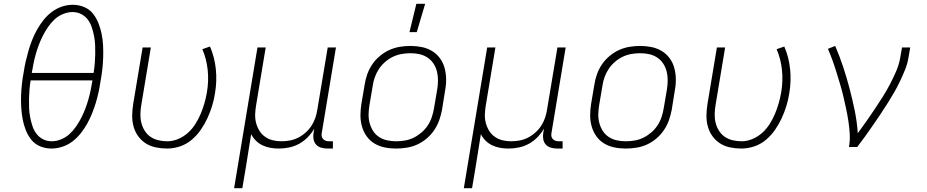

<svg xmlns="http://www.w3.org/2000/svg" viewBox="-20 -768 4840 1003"><path d="M249 8Q218 8 190 -3.5Q162 -15 144 -37.5Q126 -60 115 -87.5Q104 -115 98.5 -144.5Q93 -174 91 -205Q89 -236 90 -267Q91 -298 94.5 -329.5Q98 -361 104 -392Q108 -420 114.5 -448Q121 -476 129 -504Q137 -532 148 -559.5Q159 -587 173.5 -613Q188 -639 207 -663Q226 -687 250.5 -705.5Q275 -724 303.5 -733.5Q332 -743 360 -743Q391 -743 419 -731.5Q447 -720 465 -697.5Q483 -675 494 -647.5Q505 -620 511 -590.5Q517 -561 518.5 -530Q520 -499 519 -468Q518 -437 514.5 -405.5Q511 -374 505 -343Q501 -315 495 -287Q489 -259 480.5 -231Q472 -203 461 -175.5Q450 -148 435.5 -122Q421 -96 402 -72Q383 -48 359 -29.5Q335 -11 306 -1.5Q277 8 249 8ZM146 -387H469Q473 -411 475 -435.5Q477 -460 477.5 -484Q478 -508 477 -532Q476 -556 471.5 -579Q467 -602 460 -624Q453 -646 439.5 -664.5Q426 -683 405 -694Q384 -705 359 -705Q335 -705 310 -695Q285 -685 265.5 -667Q246 -649 231 -627Q216 -605 204 -581.5Q192 -558 183 -534Q174 -510 167 -485.5Q160 -461 155 -436Q150 -411 146 -387ZM250 -30Q274 -30 299 -40Q324 -50 343.5 -68Q363 -86 378 -108Q393 -130 405 -153.5Q417 -177 426 -201Q435 -225 442 -249.5Q449 -274 454 -299Q459 -324 463 -348H140Q136 -324 134 -299.5Q132 -275 131.5 -251Q131 -227 132 -203Q133 -179 137.5 -156Q142 -133 149 -111Q156 -89 169.5 -70.5Q183 -52 204 -41Q225 -30 250 -30Z M853 8Q823 8 794 2Q765 -4 741.5 -19Q718 -34 701.5 -57Q685 -80 677.5 -108Q670 -136 670.5 -165.5Q671 -195 676 -226L725 -520H768L718 -219Q714 -196 713.5 -172Q713 -148 718.5 -126Q724 -104 736 -85Q748 -66 766 -53.5Q784 -41 807 -35.5Q830 -30 854 -30Q882 -30 910 -41.5Q938 -53 961 -73.5Q984 -94 1000.5 -120Q1017 -146 1028.5 -173.5Q1040 -201 1048 -229Q1056 -257 1061 -286Q1071 -345 1065 -402.5Q1059 -460 1037 -511L1077 -525Q1101 -470 1107.5 -407Q1114 -344 1103 -280Q1098 -247 1088 -214.5Q1078 -182 1063.5 -150.5Q1049 -119 1028.5 -89.5Q1008 -60 980.5 -37Q953 -14 919.5 -3Q886 8 853 8Z M1203 215 1325 -520H1368L1318 -219Q1314 -196 1313 -172.5Q1312 -149 1317.5 -127Q1323 -105 1334.5 -86Q1346 -67 1364 -54Q1382 -41 1404 -35.5Q1426 -30 1450 -30Q1472 -30 1494 -34Q1516 -38 1537 -48.5Q1558 -59 1576.5 -75.5Q1595 -92 1607.5 -111.5Q1620 -131 1627.5 -153Q1635 -175 1638 -197L1692 -520H1735L1661 -74Q1659 -65 1660.5 -56.5Q1662 -48 1667.5 -42Q1673 -36 1681 -33Q1689 -30 1698 -30H1719V8H1691Q1674 8 1658 3.5Q1642 -1 1631.5 -12.5Q1621 -24 1618 -40.5Q1615 -57 1618 -74L1622 -96Q1607 -71 1587 -50.5Q1567 -30 1542 -16.5Q1517 -3 1490 2.5Q1463 8 1436 8Q1413 8 1391.5 4Q1370 0 1351 -9Q1332 -18 1317 -33Q1302 -48 1292 -67Q1285 -23 1278 20.5Q1271 64 1264 108L1246 215Z M2049 8Q2018 8 1989 2Q1960 -4 1936 -18.5Q1912 -33 1895.5 -56Q1879 -79 1871 -107Q1863 -135 1863 -165Q1863 -195 1868 -226L1885 -326Q1889 -353 1898.5 -380Q1908 -407 1924.5 -431.5Q1941 -456 1964.5 -475.5Q1988 -495 2014.5 -507Q2041 -519 2069 -523.5Q2097 -528 2124 -528Q2155 -528 2184 -522Q2213 -516 2237 -501.5Q2261 -487 2278 -464Q2295 -441 2302.5 -413Q2310 -385 2310.5 -355Q2311 -325 2305 -294L2289 -194Q2284 -167 2274.5 -140Q2265 -113 2248.5 -88.5Q2232 -64 2209 -44.5Q2186 -25 2159.5 -13Q2133 -1 2104.5 3.5Q2076 8 2049 8ZM2050 -30Q2072 -30 2095.5 -34Q2119 -38 2140.5 -48.5Q2162 -59 2181.5 -75.5Q2201 -92 2214.5 -112.5Q2228 -133 2235.5 -155.5Q2243 -178 2247 -201L2264 -301Q2268 -325 2268 -349Q2268 -373 2262.5 -395Q2257 -417 2244.5 -436Q2232 -455 2213 -467.5Q2194 -480 2171.5 -485Q2149 -490 2124 -490Q2102 -490 2078.5 -486Q2055 -482 2033 -471.5Q2011 -461 1992 -444.5Q1973 -428 1959.5 -407.5Q1946 -387 1938 -364.5Q1930 -342 1927 -319L1910 -219Q1906 -195 1905.5 -171Q1905 -147 1911 -125Q1917 -103 1929 -84Q1941 -65 1960 -52.5Q1979 -40 2002 -35Q2025 -30 2050 -30ZM2119 -600 2155 -748H2201L2157 -600Z M2403 215 2525 -520H2568L2518 -219Q2514 -196 2513 -172.5Q2512 -149 2517.5 -127Q2523 -105 2534.5 -86Q2546 -67 2564 -54Q2582 -41 2604 -35.5Q2626 -30 2650 -30Q2672 -30 2694 -34Q2716 -38 2737 -48.5Q2758 -59 2776.5 -75.5Q2795 -92 2807.5 -111.5Q2820 -131 2827.5 -153Q2835 -175 2838 -197L2892 -520H2935L2861 -74Q2859 -65 2860.5 -56.5Q2862 -48 2867.5 -42Q2873 -36 2881 -33Q2889 -30 2898 -30H2919V8H2891Q2874 8 2858 3.5Q2842 -1 2831.5 -12.5Q2821 -24 2818 -40.5Q2815 -57 2818 -74L2822 -96Q2807 -71 2787 -50.5Q2767 -30 2742 -16.5Q2717 -3 2690 2.5Q2663 8 2636 8Q2613 8 2591.5 4Q2570 0 2551 -9Q2532 -18 2517 -33Q2502 -48 2492 -67Q2485 -23 2478 20.5Q2471 64 2464 108L2446 215Z M3249 8Q3218 8 3189 2Q3160 -4 3136 -18.5Q3112 -33 3095.5 -56Q3079 -79 3071 -107Q3063 -135 3063 -165Q3063 -195 3068 -226L3085 -326Q3089 -353 3098.5 -380Q3108 -407 3124.5 -431.5Q3141 -456 3164.5 -475.5Q3188 -495 3214.5 -507Q3241 -519 3269 -523.5Q3297 -528 3324 -528Q3355 -528 3384 -522Q3413 -516 3437 -501.5Q3461 -487 3478 -464Q3495 -441 3502.5 -413Q3510 -385 3510.5 -355Q3511 -325 3505 -294L3489 -194Q3484 -167 3474.5 -140Q3465 -113 3448.5 -88.5Q3432 -64 3409 -44.5Q3386 -25 3359.5 -13Q3333 -1 3304.5 3.5Q3276 8 3249 8ZM3250 -30Q3272 -30 3295.5 -34Q3319 -38 3340.5 -48.5Q3362 -59 3381.5 -75.5Q3401 -92 3414.5 -112.5Q3428 -133 3435.5 -155.5Q3443 -178 3447 -201L3464 -301Q3468 -325 3468 -349Q3468 -373 3462.5 -395Q3457 -417 3444.5 -436Q3432 -455 3413 -467.5Q3394 -480 3371.5 -485Q3349 -490 3324 -490Q3302 -490 3278.5 -486Q3255 -482 3233 -471.5Q3211 -461 3192 -444.5Q3173 -428 3159.5 -407.5Q3146 -387 3138 -364.5Q3130 -342 3127 -319L3110 -219Q3106 -195 3105.5 -171Q3105 -147 3111 -125Q3117 -103 3129 -84Q3141 -65 3160 -52.5Q3179 -40 3202 -35Q3225 -30 3250 -30Z M3853 8Q3823 8 3794 2Q3765 -4 3741.5 -19Q3718 -34 3701.5 -57Q3685 -80 3677.5 -108Q3670 -136 3670.5 -165.5Q3671 -195 3676 -226L3725 -520H3768L3718 -219Q3714 -196 3713.5 -172Q3713 -148 3718.5 -126Q3724 -104 3736 -85Q3748 -66 3766 -53.5Q3784 -41 3807 -35.5Q3830 -30 3854 -30Q3882 -30 3910 -41.5Q3938 -53 3961 -73.5Q3984 -94 4000.5 -120Q4017 -146 4028.5 -173.5Q4040 -201 4048 -229Q4056 -257 4061 -286Q4071 -345 4065 -402.5Q4059 -460 4037 -511L4077 -525Q4101 -470 4107.5 -407Q4114 -344 4103 -280Q4098 -247 4088 -214.5Q4078 -182 4063.5 -150.5Q4049 -119 4028.5 -89.5Q4008 -60 3980.5 -37Q3953 -14 3919.5 -3Q3886 8 3853 8Z M4415 0Q4421 -35 4419 -68.5Q4417 -102 4412 -135Q4407 -168 4400 -200.5Q4393 -233 4385.5 -265Q4378 -297 4368.5 -328.5Q4359 -360 4349.5 -391Q4340 -422 4329 -452.5Q4318 -483 4305 -513L4343 -528Q4366 -475 4384.5 -419Q4403 -363 4418 -306Q4433 -249 4445 -190.5Q4457 -132 4461 -72Q4484 -103 4506 -134.5Q4528 -166 4549.5 -198Q4571 -230 4591.5 -262.5Q4612 -295 4629.5 -328.5Q4647 -362 4662 -397Q4677 -432 4683 -468L4692 -520H4735L4726 -468Q4721 -436 4708.5 -405Q4696 -374 4681.5 -343.5Q4667 -313 4650 -283.5Q4633 -254 4614.5 -225Q4596 -196 4577 -167.5Q4558 -139 4538.5 -111Q4519 -83 4499 -55Q4479 -27 4458 0Z"/></svg>

Font: Iosevka XLt Ex Obl
Style: Regular
Weight: 200
Width: 7
Italic angle: -9°
Monospace: yes
Designer: Belleve Invis
Foundry: Belleve Invis
Version: Version 32.5.0; ttfautohint (v1.8.4)